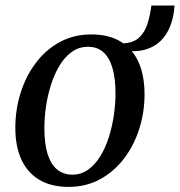

<svg xmlns="http://www.w3.org/2000/svg" viewBox="-20 -684 669 714"><path d="M319.5 -556Q384 -556 428 -529.8Q472 -503.5 494.8 -453.8Q517.5 -404 517.5 -333Q517.5 -267 498 -205.2Q478.5 -143.5 441.5 -94.8Q404.5 -46 352.2 -17.5Q300 11 235 11Q171.5 11 127.2 -14.8Q83 -40.5 60 -89.8Q37 -139 37 -208.5Q37 -276 56.5 -338.2Q76 -400.5 113 -449.8Q150 -499 202.2 -527.5Q254.5 -556 319.5 -556ZM307 -510Q274 -510 247.8 -491.5Q221.5 -473 202.2 -441.5Q183 -410 170.2 -370.5Q157.5 -331 151.2 -289Q145 -247 145 -207Q145 -149 157.2 -110.5Q169.5 -72 193 -53.2Q216.5 -34.5 249 -34.5Q282 -34.5 307.8 -53Q333.5 -71.5 352.8 -102.8Q372 -134 384.5 -173.2Q397 -212.5 403.2 -254.5Q409.5 -296.5 409.5 -336Q409.5 -392.5 398.2 -431Q387 -469.5 364.5 -489.8Q342 -510 307 -510ZM543 -663.5H629Q626.5 -621.5 613.2 -587.5Q600 -553.5 576.5 -531Q553 -508.5 518.2 -499Q483.5 -489.5 437 -496.5L431.5 -522.5Q474 -523 496.2 -543.2Q518.5 -563.5 528.5 -595.8Q538.5 -628 543 -663.5Z"/></svg>

Font: Merriweather 48pt
Style: Italic
Weight: 400
Italic angle: -7.8°
Version: Version 2.101